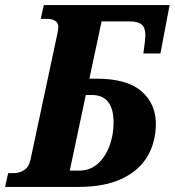

<svg xmlns="http://www.w3.org/2000/svg" viewBox="-58 -734 686 754"><path d="M-38 0 -26 -54H-5Q19 -54 37.5 -66.5Q56 -79 62 -108L168 -605Q169 -611 170 -617Q171 -623 171 -628Q171 -660 123 -660H102L114 -714H608L572 -524H505L511 -570Q511 -576 512 -583Q513 -590 513 -595Q513 -625 498.5 -637.5Q484 -650 451 -650H341L293 -425H322Q440 -425 497 -376Q554 -327 554 -248Q554 -176 521 -120Q488 -64 420.5 -32Q353 0 250 0ZM302 -361H279L216 -64H253Q296 -64 326 -91Q356 -118 372 -161Q388 -204 388 -253Q388 -361 302 -361Z"/></svg>

Font: Noto Serif Condensed ExtraBold
Style: Italic
Weight: 800
Width: 3
Italic angle: -12°
Designer: Monotype Design Team
Foundry: Monotype Imaging Inc.
Version: Version 2.014; ttfautohint (v1.8.4.7-5d5b)